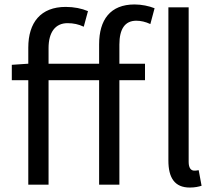

<svg xmlns="http://www.w3.org/2000/svg" viewBox="-20 -829 968 862"><path d="M832 13C856 13 872 9 885 5L872 -65C862 -63 858 -63 852 -63C838 -63 827 -74 827 -102V-796H736V-108C736 -31 764 13 832 13ZM33 -469H107V0H198V-469H425V0H516V-469H631V-543H516V-629C516 -699 541 -736 592 -736C612 -736 634 -731 655 -721L674 -792C649 -802 616 -809 584 -809C475 -809 425 -740 425 -630V-543H198V-613C198 -685 229 -725 283 -725C310 -725 333 -720 356 -709L375 -779C347 -791 312 -798 275 -798C163 -798 107 -728 107 -615V-543L33 -538Z"/></svg>

Font: Source Han Sans JP
Style: Regular
Weight: 400
Designer: Ryoko NISHIZUKA 西塚涼子 (kana, bopomofo & ideographs); Paul D. Hunt (Latin, Greek & Cyrillic); Sandoll Communications 산돌커뮤니
Foundry: Adobe
Version: Version 2.004;hotconv 1.0.118;makeotfexe 2.5.65603